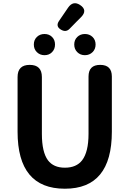

<svg xmlns="http://www.w3.org/2000/svg" viewBox="-20 -1135 788 1169"><path d="M375 14Q87 14 87 -333V-666Q87 -740 161 -740Q235 -740 235 -666V-320Q235 -209 272 -159Q306 -114 375 -114Q445 -114 480 -159Q519 -210 519 -320V-530V-669Q519 -740 590 -740Q661 -740 661 -669V-333Q661 14 375 14ZM251 -799Q223 -799 204 -818Q186 -836 186 -864Q186 -892 204.5 -910Q223 -928 251 -928Q279 -928 297 -910Q315 -892 315 -864Q315 -836 297 -817.5Q279 -799 251 -799ZM497 -799Q469 -799 450.5 -817.5Q432 -836 432 -864Q432 -892 450.5 -910Q469 -928 497 -928Q525 -928 543.5 -910Q562 -892 562 -864Q562 -836 544 -818Q525 -799 497 -799ZM352 -954Q317 -974 339 -1007L395 -1089Q425 -1132 467 -1105Q516 -1073 473 -1030L448 -1005L403 -959Q381 -937 352 -954Z"/></svg>

Font: GenSenRounded TW B
Style: Regular
Weight: 700
Version: Version 1.501;PS 1;hotconv 16.6.51;makeotf.lib2.5.65220